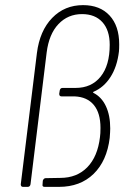

<svg xmlns="http://www.w3.org/2000/svg" viewBox="-20 -729 508 749"><path d="M61 -10 124 -522Q135 -609 183.5 -659Q232 -709 304 -709Q370 -709 407.5 -668.5Q445 -628 445 -556Q445 -538 444 -528Q437 -469 411 -428.5Q385 -388 345 -371Q343 -370 343 -369Q343 -368 344 -367Q376 -351 393 -315Q410 -279 410 -228Q410 -217 408 -191Q397 -101 345 -50.5Q293 0 210 0H154Q144 0 146 -10L147 -24Q148 -28 151 -31Q154 -34 158 -34L215 -35Q280 -35 320.5 -76.5Q361 -118 370 -194Q372 -207 372 -230Q372 -288 346 -319.5Q320 -351 271 -353H220Q211 -353 211 -363L213 -376Q215 -386 224 -386H275Q337 -386 372.5 -430Q408 -474 408 -554Q408 -611 379.5 -642.5Q351 -674 300 -674Q245 -674 208 -635Q171 -596 162 -524L99 -10Q97 0 88 0H70Q61 0 61 -10Z"/></svg>

Font: Barlow Semi Condensed ExLight
Style: Italic
Weight: 275
Width: 4
Italic angle: -7°
Designer: Jeremy Tribby
Foundry: Tribby Type
Version: Version 1.408